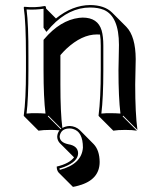

<svg xmlns="http://www.w3.org/2000/svg" viewBox="-20 -459 635 762"><path d="M256.8 41Q279.8 42 295.9 56.6L352.1 113.3Q375 137.7 375.5 183.6Q375.5 254.4 293 277.3Q281.2 280.8 269.5 282.7L212.9 226.1Q205.1 217.3 205.1 202.1Q254.9 190.4 273.9 165.5L273.4 165L216.8 108.4Q207.5 97.7 207 84Q207.5 69.3 216.3 58.1Q197.8 56.6 179.7 56.6Q150.9 56.6 132.8 59.6L76.2 2.9L74.2 0Q83 -62 83 -180.2V-234.9Q83 -373 74.2 -429.2L76.2 -432.1Q120.1 -427.7 157.2 -435.1Q160.2 -434.6 161.1 -433.6Q162.6 -430.7 163.1 -424.8L202.1 -385.7Q267.1 -438.5 337.9 -439Q395 -438.5 424.8 -409.2L481.4 -352.5Q518.1 -314.5 518.6 -224.6Q518.6 -208.5 517.6 -173.8Q516.6 -139.2 516.6 -123.5Q516.6 -8.8 525.4 56.6L468.8 0L466.8 2.9L523.4 59.6Q505.4 56.6 476.6 56.6Q447.8 56.6 429.7 59.6L373 2.9L371.1 0Q379.9 -68.4 379.9 -180.2V-277.8Q379.9 -304.2 377 -321.8Q371.1 -322.3 364.7 -322.3Q304.7 -322.3 243.2 -265.1Q230.5 -252.9 219.7 -240.2V-123.5Q219.7 -11.2 227.5 48.8Q240.7 41.5 256.8 41ZM165.5 -349.6 163.1 -352.1 165 -349.1ZM220.7 53.7Q222.7 52.2 223.6 51.8L171.9 0L169.9 2.9ZM450.2 -180.2Q450.2 -196.3 451.2 -231Q452.1 -265.6 452.1 -280.8Q452.1 -394 392.1 -419.9Q369.1 -429.2 337.9 -429.2Q254.4 -429.2 184.1 -355Q177.7 -348.1 172.9 -342.3L164.1 -332.5L152.8 -349.1V-424.3Q121.1 -419.4 85.4 -421.4Q93.3 -362.3 92.8 -234.9V-180.2Q92.8 -65.9 85.4 -8.3Q105 -10.3 123 -9.8Q142.1 -9.8 160.6 -8.3Q152.8 -70.3 152.8 -180.2V-300.8L155.3 -303.7Q219.2 -378.9 293.9 -388.2Q301.8 -389.2 308.1 -389.2Q368.2 -389.2 383.3 -338.4Q390.1 -314.5 390.1 -277.8V-180.2Q390.1 -72.3 382.3 -8.3Q401.9 -10.3 419.9 -9.8Q439 -9.8 458 -8.3Q450.2 -71.8 450.2 -180.2ZM256.8 50.8Q225.6 50.8 218.3 75.2Q216.8 80.1 216.8 84Q218.3 106.4 250.5 113.3Q289.1 119.6 290 148.9Q290 181.6 235.8 203.1Q225.6 207 215.8 209.5Q216.8 212.9 217.3 215.3Q304.2 192.4 309.1 127Q309.1 63.5 269.5 52.7Q262.7 50.8 256.8 50.8Z"/></svg>

Font: Linux Biolinum Shadow O
Style: Regular
Weight: 400
Designer: Philipp H. Poll
Foundry: Philipp H. Poll
Version: Version 1.0.4